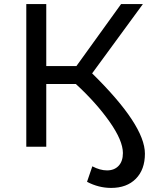

<svg xmlns="http://www.w3.org/2000/svg" viewBox="-20 -720 754 942"><path d="M681 -700 432 -360Q691 -106 691 34Q691 112 646.5 157Q602 202 525 202Q464 202 407 172L433 96Q471 116 505 116Q541 116 562 93.5Q583 71 583 31Q583 -30 517.5 -123Q452 -216 352 -308H207V0H109V-700H207V-396H355L574 -700Z"/></svg>

Font: false
Style: Regular
Weight: 500
Designer: Julieta Ulanovsky
Foundry: Julieta Ulanovsky
Version: Version 7.222;hotconv 1.0.109;makeotfexe 2.5.65596